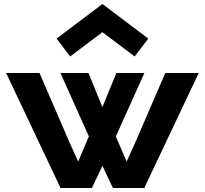

<svg xmlns="http://www.w3.org/2000/svg" viewBox="-20 -943 1027 963"><path d="M10.7 -576.7H178.2L328.1 -230L372.1 -132.8L425.8 -258.8L283.2 -576.7H423.8L493.7 -405.8L563.5 -576.7H704.1L561 -258.8L615.2 -132.8L659.2 -230L809.1 -576.7H976.6L703.6 0H546.4L493.7 -111.3L440.9 0H283.7ZM263.7 -749.5 493.7 -922.9 723.6 -749.5 655.3 -659.7 493.7 -781.7 332 -659.7Z"/></svg>

Font: Krona One
Style: Regular
Weight: 400
Version: Version 1.003